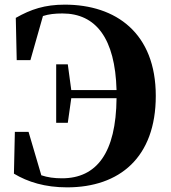

<svg xmlns="http://www.w3.org/2000/svg" viewBox="-20 -787 735 827"><path d="M52 -528H111L165 -718C190 -726 216 -729 249 -729C393 -729 476 -622 482 -399H287L272 -510H222V-258H272L287 -364H482C480 -128 396 -19 247 -19C213 -19 185 -23 158 -32L103 -219H44L40 -39C100 -3 174 20 269 20C495 20 651 -109 651 -374C651 -644 480 -767 259 -767C173 -767 113 -747 48 -710Z"/></svg>

Font: Noto Serif KR Black
Style: Regular
Weight: 900
Version: Version 1.001;PS 1.001;hotconv 16.6.54;makeotf.lib2.5.65590